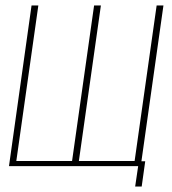

<svg xmlns="http://www.w3.org/2000/svg" viewBox="-20 -611 632 706"><path d="M477 75 488 0H13L96 -591H121L40 -19H245L326 -591H351L270 -19H475L556 -591H581L500 -18H514L501 75Z"/></svg>

Font: Alumni Sans Thin
Style: Italic
Weight: 100
Italic angle: -8°
Designer: Robert E. Leuschke
Foundry: Robert E. Leuschke
Version: Version 1.016